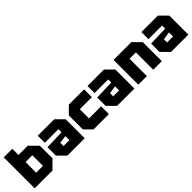

<svg xmlns="http://www.w3.org/2000/svg" viewBox="246 -1886 3072 3072"><g transform="rotate(-45 1782.5 -350.0)"><path d="M44 0V-700H238V-560H447L585 -422V-138L447 0ZM238 -160H391V-400H238Z M654 -130V-320L982 -330V-400H674V-560H1046L1176 -430V0H784ZM848 -224V-152H982V-244Z M1255 -122V-438L1377 -560H1723V-384H1449V-176H1723V0H1377Z M1779 -130V-320L2107 -330V-400H1799V-560H2171L2301 -430V0H1909ZM1973 -224V-152H2107V-244Z M2389 0V-560H2791L2921 -430V0H2727V-392H2583V0Z M2999 -130V-320L3327 -330V-400H3019V-560H3391L3521 -430V0H3129ZM3193 -224V-152H3327V-244Z"/></g></svg>

Font: Tektur ExtraBold
Style: Regular
Weight: 800
Designer: Adam Jagosz
Foundry: Adam Jagosz
Version: Version 1.005;gftools[0.9.30]